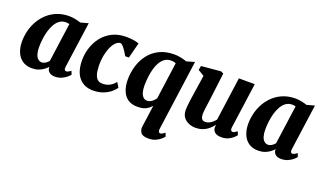

<svg xmlns="http://www.w3.org/2000/svg" viewBox="-80 -1047 2977 1782"><g transform="rotate(20 1408.0 -155.5)"><path d="M489 -108.5Q486.5 -89 491.8 -80.5Q497 -72 508 -72Q515 -72 525.5 -76.8Q536 -81.5 552.5 -94L566.5 -60.5Q560.5 -51 541 -34Q521.5 -17 492 -3.5Q462.5 10 424.5 10Q392 10 371 -5.5Q350 -21 347.5 -50L348.5 -59.5Q333.5 -42 311.8 -26Q290 -10 262 0Q234 10 199.5 10Q141 10 102.8 -17.2Q64.5 -44.5 46.2 -90.5Q28 -136.5 28 -191.5Q28 -249 42.2 -303.5Q56.5 -358 84.5 -405Q112.5 -452 153 -487.8Q193.5 -523.5 246 -543.5Q298.5 -563.5 361.5 -563.5Q391 -563.5 422.8 -557Q454.5 -550.5 476 -542.5L552.5 -563.5ZM386 -494.5Q378 -497 369.2 -498.2Q360.5 -499.5 351 -499.5Q316.5 -499.5 290.5 -481Q264.5 -462.5 246.2 -431Q228 -399.5 216.5 -359.8Q205 -320 200 -277.8Q195 -235.5 195 -195.5Q195 -156.5 203.8 -128.8Q212.5 -101 228.5 -86.8Q244.5 -72.5 266 -72.5Q275.5 -72.5 284.5 -75.5Q293.5 -78.5 302 -83.8Q310.5 -89 318.2 -96Q326 -103 333 -111.5Z M801 10Q715 10 664 -47.5Q613 -105 611.5 -217.5Q610.5 -279.5 629.5 -340.5Q648.5 -401.5 687.2 -452.2Q726 -503 785.8 -533.5Q845.5 -564 926 -564Q955.5 -564 991 -559.5Q1026.5 -555 1051 -545L1011.5 -391.5H975.5Q964 -411.5 949 -434.8Q934 -458 919 -474.5Q904 -491 892.5 -491Q872 -491 851 -471.8Q830 -452.5 812.8 -416.8Q795.5 -381 785.2 -331.8Q775 -282.5 776 -223.5Q777.5 -171.5 787.5 -139.8Q797.5 -108 816 -93.8Q834.5 -79.5 863 -79.5Q894 -79.5 917 -88.2Q940 -97 957.2 -111Q974.5 -125 987.5 -142L1016.5 -94.5Q1003 -73.5 974.2 -49Q945.5 -24.5 902 -7.2Q858.5 10 801 10Z M1506 136.5Q1504.5 149.5 1509 160Q1513.5 170.5 1525 170.5Q1533.5 170.5 1543.8 165.2Q1554 160 1569.5 147L1583 182Q1577 190 1558.5 207.2Q1540 224.5 1509.5 238.8Q1479 253 1436 253Q1379.5 253 1361.5 226.8Q1343.5 200.5 1347.5 170L1377.5 -46.5Q1362.5 -31.5 1345.5 -18.2Q1328.5 -5 1303.8 3Q1279 11 1239.5 11Q1180 11 1143 -16.8Q1106 -44.5 1088.8 -91Q1071.5 -137.5 1071.5 -194.5Q1071.5 -265 1091.2 -331.2Q1111 -397.5 1151.5 -450Q1192 -502.5 1254.2 -533Q1316.5 -563.5 1401 -563.5Q1433 -563.5 1467.2 -556Q1501.5 -548.5 1523 -540L1602.5 -563ZM1438 -490Q1427 -495.5 1415.2 -497.5Q1403.5 -499.5 1390.5 -499.5Q1354.5 -499.5 1328.2 -481Q1302 -462.5 1284 -431Q1266 -399.5 1255.8 -360.2Q1245.5 -321 1240.8 -279Q1236 -237 1236 -198Q1236 -157.5 1244.5 -129.5Q1253 -101.5 1268.8 -87Q1284.5 -72.5 1306 -72.5Q1323 -72.5 1338.2 -80.2Q1353.5 -88 1366.5 -100.8Q1379.5 -113.5 1388 -126.5Z M1812.5 10Q1782 10 1750.2 -2Q1718.5 -14 1696.5 -41Q1674.5 -68 1673.5 -113.5Q1673.5 -130.5 1675.2 -151.5Q1677 -172.5 1680 -195.5Q1683 -218.5 1686.5 -242.5Q1690 -266.5 1693.5 -289L1720.5 -468.5L1659.5 -505.5L1667 -546.5L1861 -564L1885.5 -551L1853 -288Q1850.5 -266.5 1847.2 -244.2Q1844 -222 1841.2 -201.5Q1838.5 -181 1836.8 -164.5Q1835 -148 1835 -137.5Q1835 -114.5 1839.8 -100.2Q1844.5 -86 1854.5 -79.2Q1864.5 -72.5 1880.5 -72.5Q1900 -72.5 1918 -80.8Q1936 -89 1951.2 -102.5Q1966.5 -116 1978 -131L2037 -559H2194L2131.5 -108.5Q2129 -89.5 2134.8 -80.8Q2140.5 -72 2151 -72Q2160 -72 2168.8 -76.5Q2177.5 -81 2195 -94L2209 -61Q2203 -51.5 2185 -34.5Q2167 -17.5 2138.2 -3.8Q2109.5 10 2071.5 10Q2031 10 2010 -4.2Q1989 -18.5 1984 -43Q1983.5 -46 1983.2 -50.2Q1983 -54.5 1983 -59.2Q1983 -64 1983.8 -69Q1984.5 -74 1985 -78.5L1983 -79.5Q1971 -63.5 1955 -47.8Q1939 -32 1918.2 -18.8Q1897.5 -5.5 1871.5 2.2Q1845.5 10 1812.5 10Z M2723.5 -108.5Q2721 -89 2726.2 -80.5Q2731.5 -72 2742.5 -72Q2749.5 -72 2760 -76.8Q2770.5 -81.5 2787 -94L2801 -60.5Q2795 -51 2775.5 -34Q2756 -17 2726.5 -3.5Q2697 10 2659 10Q2626.5 10 2605.5 -5.5Q2584.5 -21 2582 -50L2583 -59.5Q2568 -42 2546.2 -26Q2524.5 -10 2496.5 0Q2468.5 10 2434 10Q2375.5 10 2337.2 -17.2Q2299 -44.5 2280.8 -90.5Q2262.5 -136.5 2262.5 -191.5Q2262.5 -249 2276.8 -303.5Q2291 -358 2319 -405Q2347 -452 2387.5 -487.8Q2428 -523.5 2480.5 -543.5Q2533 -563.5 2596 -563.5Q2625.5 -563.5 2657.2 -557Q2689 -550.5 2710.5 -542.5L2787 -563.5ZM2620.5 -494.5Q2612.5 -497 2603.8 -498.2Q2595 -499.5 2585.5 -499.5Q2551 -499.5 2525 -481Q2499 -462.5 2480.8 -431Q2462.5 -399.5 2451 -359.8Q2439.5 -320 2434.5 -277.8Q2429.5 -235.5 2429.5 -195.5Q2429.5 -156.5 2438.2 -128.8Q2447 -101 2463 -86.8Q2479 -72.5 2500.5 -72.5Q2510 -72.5 2519 -75.5Q2528 -78.5 2536.5 -83.8Q2545 -89 2552.8 -96Q2560.5 -103 2567.5 -111.5Z"/></g></svg>

Font: Merriweather 28pt Black
Style: Italic
Weight: 900
Italic angle: -7.8°
Version: Version 2.101